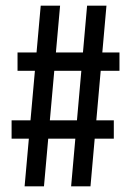

<svg xmlns="http://www.w3.org/2000/svg" viewBox="-20 -659 464 679"><path d="M67 0 124 -639H192.5L135.5 0ZM21 -168.5V-233.5H382.5V-168.5ZM231.5 0 288 -639H356.5L300 0ZM42 -408.5V-473.5H402.5V-408.5Z"/></svg>

Font: Anek Tamil Condensed Medium
Style: Regular
Weight: 500
Width: 3
Designer: Aadarsh Rajan (Tamil), Yesha Goshar (Latin)
Foundry: Ek Type
Version: Version 1.003